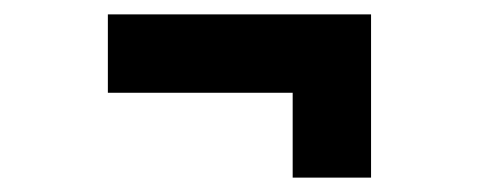

<svg xmlns="http://www.w3.org/2000/svg" viewBox="-20 -408 672 267"><path d="M130 -279V-388H496V-279ZM387 -161V-388H496V-161Z"/></svg>

Font: Figtree
Style: Bold
Weight: 700
Designer: Erik Kennedy
Foundry: Erik Kennedy
Version: Version 2.001;gftools[0.9.30]